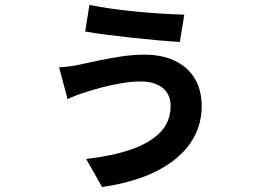

<svg xmlns="http://www.w3.org/2000/svg" viewBox="-20 -677 1040 773"><path d="M667 -252Q667 -280 653.5 -302Q640 -324 613 -336.5Q586 -349 547 -349Q510 -349 468.5 -342Q427 -335 390 -325Q353 -315 328 -307Q311 -302 288.5 -293.5Q266 -285 252 -278L218 -406Q239 -407 261.5 -410Q284 -413 301 -417Q330 -423 373.5 -432.5Q417 -442 466.5 -449.5Q516 -457 561 -457Q631 -457 682.5 -433Q734 -409 763 -362.5Q792 -316 792 -250Q792 -166 745.5 -99.5Q699 -33 610 12Q521 57 391 76L327 -37Q431 -49 507 -75Q583 -101 625 -144Q667 -187 667 -252ZM340 -657Q380 -649 430 -642Q480 -635 532 -630Q584 -625 634 -622Q684 -619 722 -618L704 -508Q669 -510 618.5 -514.5Q568 -519 512.5 -525Q457 -531 407 -537.5Q357 -544 323 -550Z"/></svg>

Font: Noto Sans JP Thin
Style: Bold
Weight: 700
Version: Version 2.004-H2;hotconv 1.0.118;makeotfexe 2.5.65603